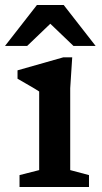

<svg xmlns="http://www.w3.org/2000/svg" viewBox="-32 -747 408 767"><path d="M256.5 -518 248.5 -394.5V-67.5L323.5 -47.5V0H46V-47.5L124.5 -67.5V-381.5Q119 -385.5 104.2 -394.2Q89.5 -403 71.5 -413.2Q53.5 -423.5 38 -432.5V-466L221 -518ZM-12 -563.5 115.5 -727H222.5L350 -563.5H261.5L153.5 -667H184.5L76.5 -563.5Z"/></svg>

Font: Newsreader 7pt Medium
Style: Regular
Weight: 500
Designer: Hugues Gentile
Foundry: Production Type
Version: Version 1.003